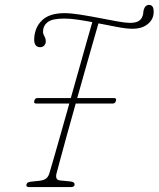

<svg xmlns="http://www.w3.org/2000/svg" viewBox="-20 -761 645 781"><path d="M209 -52Q205 -28.5 224.5 -27L266 -23Q283.5 -21 283.5 -11Q283.5 0 268 0H98Q85.5 0 87.5 -10Q89 -20.5 106 -22L139 -25.5Q158 -27.5 167.8 -35Q177.5 -42.5 182.5 -61.5Q187.5 -78 199.5 -119.8Q211.5 -161.5 227.8 -219Q244 -276.5 262 -340H126Q116.5 -340 119.5 -351Q122.5 -362 131.5 -362H268Q285.5 -424 302.5 -484.2Q319.5 -544.5 333.2 -593.2Q347 -642 355.5 -671Q324 -677 294.8 -681.2Q265.5 -685.5 242 -685.5Q192 -685.5 173.8 -671Q155.5 -656.5 155 -633Q154.5 -624 160.8 -613.2Q167 -602.5 166 -589Q165.5 -582 159.5 -575.5Q153.5 -569 143.5 -569Q119 -569 119 -601Q120.5 -649 150.8 -678.2Q181 -707.5 242 -707.5Q268.5 -707.5 306.5 -701.5Q344.5 -695.5 384.2 -687.8Q424 -680 457.2 -674Q490.5 -668 507.5 -668Q529.5 -668 541 -673.8Q552.5 -679.5 557.5 -690Q562.5 -701 562.8 -708.5Q563 -716 564.5 -720.5Q570.5 -741 586 -741Q606.5 -741 605 -710.5Q604.5 -682.5 581.2 -663.2Q558 -644 519 -644Q495 -644 458 -651Q421 -658 380.5 -666Q372.5 -638.5 358.8 -590.5Q345 -542.5 328.2 -483.2Q311.5 -424 294 -362H445Q454.5 -362 451.5 -351Q449 -340 439.5 -340H288Q269.5 -274.5 253 -214.5Q236.5 -154.5 224.8 -111.2Q213 -68 209 -52Z"/></svg>

Font: Fraunces144ptSuperSoftThinItalic
Style: Italic
Weight: 100
Italic angle: -16°
Version: Version 1.000;[0bf87f6ff]